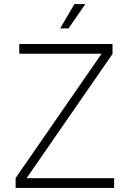

<svg xmlns="http://www.w3.org/2000/svg" viewBox="-20 -927 640 947"><path d="M57 0V-49L481 -662H75V-710H535V-661L111 -48H543V0ZM277 -787 347 -907H401L318 -787Z"/></svg>

Font: Geist Mono UltraLight
Style: Regular
Weight: 200
Monospace: yes
Designer: Basement.studio, Andrés Briganti, Mateo Zaragoza
Foundry: Basement.studio, Vercel, Andrés Briganti, Guido Ferreyra, Mateo Zaragoza
Version: Version 1.400; ttfautohint (v1.8.4.7-5d5b)